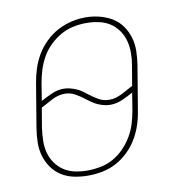

<svg xmlns="http://www.w3.org/2000/svg" viewBox="-67 -602 634 673"><g transform="rotate(-10 250.0 -266.0)"><path d="M194 8Q169 8 144.5 3Q120 -2 100 -14.5Q80 -27 66.5 -46Q53 -65 46 -88Q39 -111 39.5 -136.5Q40 -162 44 -187L70 -343Q74 -368 82 -393Q90 -418 103.5 -441Q117 -464 137 -483.5Q157 -503 180.5 -515.5Q204 -528 229.5 -534Q255 -540 280 -540Q305 -540 329 -534Q353 -528 373.5 -516Q394 -504 408 -484.5Q422 -465 429 -442Q436 -419 435.5 -393.5Q435 -368 431 -343L405 -187Q401 -161 393 -136.5Q385 -112 371.5 -89Q358 -66 338 -46.5Q318 -27 294.5 -14.5Q271 -2 245 3Q219 8 194 8ZM313 -241Q325 -241 336 -244Q347 -247 358 -252.5Q369 -258 379.5 -264Q390 -270 400 -275L412 -346Q416 -368 416 -390.5Q416 -413 410.5 -433.5Q405 -454 392.5 -471.5Q380 -489 362.5 -500Q345 -511 323.5 -515.5Q302 -520 279 -520Q256 -520 232.5 -515Q209 -510 188 -498Q167 -486 149 -468.5Q131 -451 119 -429.5Q107 -408 100 -385.5Q93 -363 89 -340L79 -278Q99 -289 119.5 -298Q140 -307 162 -307Q173 -307 184.5 -304Q196 -301 206.5 -296.5Q217 -292 226 -285.5Q235 -279 244 -272Q259 -260 276 -250.5Q293 -241 313 -241ZM194 -10Q217 -10 241 -14.5Q265 -19 286.5 -31Q308 -43 325.5 -61Q343 -79 355.5 -100Q368 -121 375 -144Q382 -167 386 -190L396 -252Q377 -241 356 -232Q335 -223 313 -223Q302 -223 290.5 -226Q279 -229 269 -233.5Q259 -238 249.5 -244.5Q240 -251 231 -258Q216 -270 199 -279.5Q182 -289 162 -289Q150 -289 139 -286Q128 -283 117 -277.5Q106 -272 95.5 -266Q85 -260 75 -255L63 -184Q60 -162 59.5 -139.5Q59 -117 64.5 -96.5Q70 -76 82 -59Q94 -42 111.5 -30.5Q129 -19 150.5 -14.5Q172 -10 194 -10Z"/></g></svg>

Font: Iosevka Slab Thin Oblique
Style: Regular
Weight: 100
Italic angle: -9°
Monospace: yes
Designer: Belleve Invis
Foundry: Belleve Invis
Version: Version 11.1.0; ttfautohint (v1.8.3)